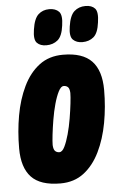

<svg xmlns="http://www.w3.org/2000/svg" viewBox="-55 -801 526 849"><g transform="rotate(-5 208.5 -377.0)"><path d="M179 9Q90 9 50 -33.5Q10 -76 10 -161Q10 -236 22.5 -306.5Q35 -377 62.5 -434Q90 -491 133.5 -524Q177 -557 239 -557Q326 -557 366.5 -514.5Q407 -472 407 -386Q407 -311 394 -240.5Q381 -170 353.5 -113.5Q326 -57 283 -24Q240 9 179 9ZM186 -129Q199 -129 209.5 -150.5Q220 -172 229 -204.5Q238 -237 244 -273Q250 -309 253.5 -339.5Q257 -370 257 -386Q256 -406 248.5 -412.5Q241 -419 230 -419Q218 -419 207 -397.5Q196 -376 187 -343.5Q178 -311 172 -275Q166 -239 162.5 -208.5Q159 -178 159 -163Q160 -143 167.5 -136Q175 -129 186 -129ZM330 -605Q304 -605 288.5 -620Q273 -635 280 -679Q287 -727 307 -745Q327 -763 357 -763Q385 -763 399 -747.5Q413 -732 406 -686Q400 -639 380 -622Q360 -605 330 -605ZM170 -605Q143 -605 128.5 -620Q114 -635 121 -679Q128 -727 147.5 -745Q167 -763 196 -763Q224 -763 239 -747.5Q254 -732 247 -686Q241 -639 220.5 -622Q200 -605 170 -605Z"/></g></svg>

Font: Georama Condensed ExtraBold
Style: Italic
Weight: 800
Width: 3
Italic angle: -9°
Designer: Jean-Baptiste Levee
Foundry: Production Type
Version: Version 1.000